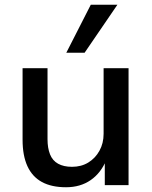

<svg xmlns="http://www.w3.org/2000/svg" viewBox="-20 -779 638 808"><path d="M258 9Q197 9 156.5 -13Q116 -35 95.5 -79.5Q75 -124 75 -191V-492H180V-193Q180 -156 190.5 -129.5Q201 -103 224.5 -90Q248 -77 283 -77Q322 -77 351.5 -95Q381 -113 398.5 -144.5Q416 -176 416 -216V-492H521V0H421V-107H428Q405 -51 361.5 -21Q318 9 258 9ZM259 -557 362 -759H474L336 -557Z"/></svg>

Font: NunitoSans_10ptSemiBold
Style: Regular
Weight: 600
Designer: Vernon Adams
Foundry: Vernon Adams
Version: Version 3.101;gftools[0.9.27]